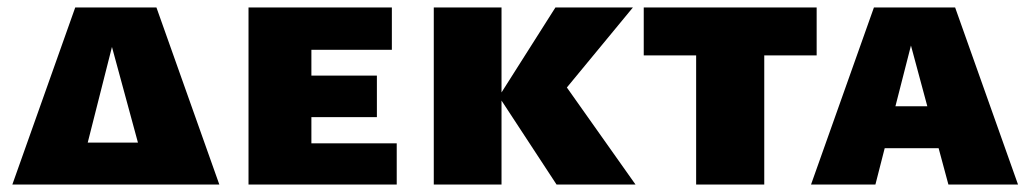

<svg xmlns="http://www.w3.org/2000/svg" viewBox="-20 -493 2754 513"><path d="M13 0 181 -473H398L566 0H379L260 -438H297L186 0ZM110 0 151 -112H422L471 0Z M644 0V-473H812V0ZM710 0V-110H1040V0ZM710 -180V-291H987V-180ZM710 -360V-473H1027V-360Z M1467 0 1313 -235 1464 -473H1671L1435 -187L1458 -311L1678 0ZM1139 0V-473H1320V0Z M1840 0V-473H2022V0ZM1700 -345V-473H2162V-345Z M2147 0 2315 -473H2532L2700 0H2514L2396 -438H2431L2319 0ZM2258 -97 2299 -209H2535L2584 -97Z"/></svg>

Font: Ysabeau SC Black
Style: Regular
Weight: 900
Designer: Christian Thalmann (Catharsis Fonts)
Version: Version 2.001;gftools[0.9.30]; featfreeze: smcp